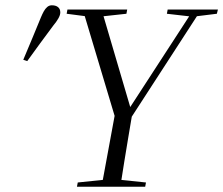

<svg xmlns="http://www.w3.org/2000/svg" viewBox="-20 -706 844 726"><path d="M68 -480Q85 -521 102 -561Q119 -601 135 -641Q140 -653 145.5 -663Q151 -673 158.5 -679.5Q166 -686 176 -686Q191 -686 199.5 -679Q208 -672 208 -659Q208 -649 200.5 -636Q193 -623 182 -610Q157 -576 132 -542.5Q107 -509 83 -475ZM232 -654 235 -670H461L458 -654L348 -642H324ZM271 0 274 -16 390 -28H416L532 -16L529 0ZM431 -209 293 -670H364L474 -296H469L471 -299L712 -670H741L442 -209ZM364 0 418 -293H483Q472 -229 464.5 -183Q457 -137 450 -95Q443 -53 435 0ZM611 -654 614 -670H804L800 -654L719 -644H698Z"/></svg>

Font: Source Serif 4 60pt
Style: Italic
Weight: 400
Italic angle: -12°
Version: Version 4.004;hotconv 1.0.116;makeotfexe 2.5.65601